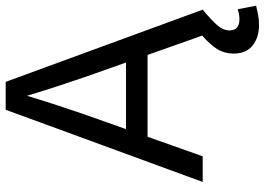

<svg xmlns="http://www.w3.org/2000/svg" viewBox="-154 -614 976 709"><g transform="rotate(-90 334.5 -260.0)"><path d="M16.6 0 283.2 -727.5H386.2L652.8 0H557.6L403.8 -435.5Q389.2 -477.5 370.4 -535.2Q351.6 -592.8 323.7 -684.6H345.7Q317.9 -592.3 298.8 -534.2Q279.8 -476.1 265.6 -435.5L111.3 0ZM152.8 -203.6V-283.2H516.6V-203.6ZM596.2 208Q550.3 208 520.5 184.3Q490.7 160.6 490.7 114.7Q490.7 76.2 512.2 46.1Q533.7 16.1 569.8 -12.2L652.8 0Q614.7 31.7 595.5 53.7Q576.2 75.7 576.2 99.6Q576.2 116.7 586.2 126.2Q596.2 135.7 617.7 135.7Q627.4 135.7 637.2 133.8Q647 131.8 654.3 129.4L667.5 197.3Q653.3 200.7 635.3 204.3Q617.2 208 596.2 208Z"/></g></svg>

Font: Inter 24pt
Style: Regular
Weight: 400
Designer: Rasmus Andersson
Foundry: rsms
Version: Version 4.001;git-66647c0bb